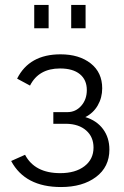

<svg xmlns="http://www.w3.org/2000/svg" viewBox="-20 -748 500 774"><path d="M118 -634V-728H176V-634ZM267 -634V-728H325V-634ZM226 6Q81 6 25 -99L81 -124Q120 -50 223 -50Q284 -50 320.5 -78Q357 -106 357 -153Q357 -196 327.5 -222Q298 -248 248 -249H195V-296H252Q285 -296 307.5 -321.5Q330 -347 330 -385Q330 -426 302 -449Q274 -472 222 -472Q136 -472 101 -403L49 -431Q98 -529 224 -529Q299 -529 345.5 -492.5Q392 -456 392 -392Q392 -354 374 -323Q356 -292 324 -276Q370 -262 395.5 -227.5Q421 -193 421 -145Q421 -75 367 -34.5Q313 6 226 6Z"/></svg>

Font: Raleway-v4020
Style: Regular
Weight: 400
Designer: Matt McInerney, Pablo Impallari, Rodrigo Fuenzalida
Foundry: Matt McInerney, Pablo Impallari, Rodrigo Fuenzalida
Version: Version 4.020;PS 004.020;hotconv 1.0.88;makeotf.lib2.5.64775